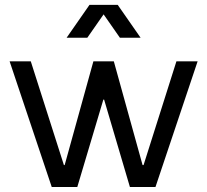

<svg xmlns="http://www.w3.org/2000/svg" viewBox="-20 -750 831 770"><path d="M187.5 0H290L394.5 -350.6H397.5L501 0H603.5L772.5 -503.9H687.5L555.7 -87.9H551.8L436.5 -503.9H354.5L239.3 -87.9H236.3L103.5 -503.9H18.6ZM247.1 -598.6H330.1L395.5 -692.4L460.9 -598.6H543.9L452.1 -730.5H338.9Z"/></svg>

Font: Wanted Sans
Style: Regular
Weight: 400
Designer: Original Design by Kil Hyung-jin and Kang Hanbin, Wanted Lab, Inc; Hangeul from Source Han Sans by Jang Soo-young and Ka
Foundry: Wanted Lab, Inc.
Version: Version 1.001;Glyphs 3.2 (3227)